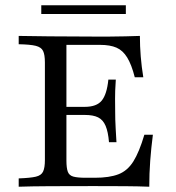

<svg xmlns="http://www.w3.org/2000/svg" viewBox="-20 -707 668 727"><path d="M50.8 0V-31.5Q94.4 -33.1 115.3 -37.9Q136.3 -42.7 143.1 -57.3Q150 -71.8 150 -100.8V-470.2Q150 -500 143.1 -514.1Q136.3 -528.2 115.3 -533.5Q94.4 -538.7 50.8 -539.5V-571Q95.2 -570.2 167.3 -569.4Q239.5 -568.5 335.5 -568.5Q363.7 -568.5 394.4 -568.5Q425 -568.5 454.8 -569.4Q484.7 -570.2 509.7 -571Q509.7 -532.3 512.9 -493.1Q516.1 -454 522.6 -414.5H490.3Q478.2 -462.1 461.7 -489.1Q445.2 -516.1 421 -526.6Q396.8 -537.1 358.9 -537.1H231.5V-99.2Q231.5 -71 236.7 -56.9Q241.9 -42.7 257.7 -38.3Q273.4 -33.9 304.8 -33.9H338.7Q394.4 -33.9 428.6 -47.2Q462.9 -60.5 485.1 -96Q507.3 -131.5 526.6 -196.8H558.9Q552.4 -146.8 548.8 -98.4Q545.2 -50 545.2 0Q505.6 -1.6 454 -2Q402.4 -2.4 334.7 -2.4Q239.5 -2.4 167.7 -2Q96 -1.6 50.8 0ZM204 -271.8V-302.4H359.7V-271.8ZM392.7 -168.5Q389.5 -208.1 379.8 -230.6Q370.2 -253.2 351.6 -262.5Q333.1 -271.8 300.8 -271.8V-302.4Q346 -302.4 365.3 -326.2Q384.7 -350 390.3 -405.6H418.5Q415.3 -358.1 415.7 -333.1Q416.1 -308.1 416.1 -287.1Q416.1 -270.2 416.5 -254.4Q416.9 -238.7 418.1 -218.1Q419.4 -197.6 421 -168.5ZM136.3 -654V-687.1H456.5V-654Z"/></svg>

Font: Playfair 12pt
Style: Regular
Weight: 400
Designer: Claus Eggers Sørensen
Foundry: Claus Eggers Sørensen
Version: Version 2.000;gftools[0.9.28]